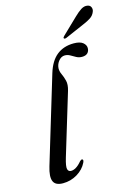

<svg xmlns="http://www.w3.org/2000/svg" viewBox="-134 -977 765 1060"><g transform="rotate(-15 248.5 -447.5)"><path d="M346.5 -721.5Q382 -721.5 398.8 -708Q415.5 -694.5 415.5 -676.5Q415.5 -659 404.8 -648.2Q394 -637.5 373 -637.5Q355.5 -637.5 340.8 -645.5Q326 -653.5 312 -661.8Q298 -670 282 -670Q262 -670 247 -651.8Q232 -633.5 230.5 -610.5Q230 -592 238.8 -574Q247.5 -556 253.2 -533Q259 -510 249 -476.5L142 -123Q128 -76 132 -60.5Q136 -45 151.5 -45Q165 -45 180.2 -54Q195.5 -63 212.5 -83.5Q220.5 -92 226.5 -90.5Q235.5 -87.5 227.5 -71Q210.5 -36 173 -13.2Q135.5 9.5 91 9.5Q48 9.5 36.5 -17.5Q25 -44.5 42 -100.5L191 -594Q211 -659.5 250.2 -690.5Q289.5 -721.5 346.5 -721.5ZM398.5 -862.5Q420 -883.5 438 -894.8Q456 -906 473.5 -903Q489.5 -900.5 494.5 -887.5Q499.5 -874.5 493.5 -861.5Q486 -842.5 468.5 -831Q451 -819.5 428 -810L315.5 -761Q305 -757 301.5 -762.5Q299 -767 308 -775.5Z"/></g></svg>

Font: Fraunces 72pt
Style: Italic
Weight: 400
Italic angle: -16°
Version: Version 1.000;[b76b70a41]